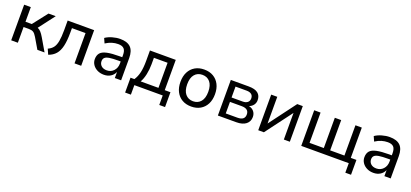

<svg xmlns="http://www.w3.org/2000/svg" viewBox="28 -1416 5286 2467"><g transform="rotate(20 2671.5 -183.0)"><path d="M78 0V-487H169V-287H255L411 -487H510L343 -268Q368 -258 389 -235Q410 -212 434 -171L534 0H436L350 -146Q326 -187 303.5 -201Q281 -215 242 -215H169V0Z M588 12 556 -60Q600 -79 625.5 -112Q651 -145 662 -203.5Q673 -262 673 -356V-487H1035V0H944V-414H758V-354Q758 -241 741 -168Q724 -95 686.5 -52Q649 -9 588 12Z M1346 9Q1296 9 1256 -11Q1216 -31 1193 -65Q1170 -99 1170 -141Q1170 -194 1197 -225.5Q1224 -257 1288 -270.5Q1352 -284 1460 -284H1493V-313Q1493 -372 1468.5 -398.5Q1444 -425 1388 -425Q1346 -425 1304 -412.5Q1262 -400 1219 -372L1190 -437Q1228 -464 1283.5 -480Q1339 -496 1390 -496Q1487 -496 1534 -449.5Q1581 -403 1581 -304V0H1495V-83Q1477 -40 1438 -15.5Q1399 9 1346 9ZM1363 -57Q1419 -57 1456 -97Q1493 -137 1493 -198V-226H1462Q1384 -226 1340.5 -219Q1297 -212 1278.5 -194.5Q1260 -177 1260 -146Q1260 -107 1287.5 -82Q1315 -57 1363 -57Z M1683 130V-73H1736Q1769 -122 1783.5 -187Q1798 -252 1798 -344V-487H2151V-73H2229V130H2150V0H1762V130ZM1822 -73H2065V-416H1878V-327Q1878 -255 1863.5 -187.5Q1849 -120 1822 -73Z M2540 9Q2468 9 2415 -22Q2362 -53 2333 -109.5Q2304 -166 2304 -244Q2304 -321 2333 -377.5Q2362 -434 2415 -465Q2468 -496 2540 -496Q2612 -496 2665 -465Q2718 -434 2747 -377.5Q2776 -321 2776 -244Q2776 -166 2747 -109.5Q2718 -53 2665 -22Q2612 9 2540 9ZM2540 -63Q2606 -63 2645 -109.5Q2684 -156 2684 -244Q2684 -332 2645 -378Q2606 -424 2540 -424Q2474 -424 2435 -378Q2396 -332 2396 -244Q2396 -156 2435 -109.5Q2474 -63 2540 -63Z M2904 0V-487H3147Q3235 -487 3276 -454Q3317 -421 3317 -359Q3317 -321 3295.5 -292.5Q3274 -264 3238 -251Q3283 -241 3308 -210Q3333 -179 3333 -135Q3333 -73 3287 -36.5Q3241 0 3155 0ZM2990 -278H3142Q3185 -278 3208.5 -298Q3232 -318 3232 -353Q3232 -389 3208.5 -408Q3185 -427 3142 -427H2990ZM2990 -60H3150Q3249 -60 3249 -139Q3249 -218 3150 -218H2990Z M3456 0V-487H3539V-122L3812 -487H3888V0H3806V-364L3533 0Z M4694 130V0H4044V-487H4131V-73H4326V-487H4413V-73H4608V-487H4695V-73H4772V130Z M5032 9Q4982 9 4942 -11Q4902 -31 4879 -65Q4856 -99 4856 -141Q4856 -194 4883 -225.5Q4910 -257 4974 -270.5Q5038 -284 5146 -284H5179V-313Q5179 -372 5154.5 -398.5Q5130 -425 5074 -425Q5032 -425 4990 -412.5Q4948 -400 4905 -372L4876 -437Q4914 -464 4969.5 -480Q5025 -496 5076 -496Q5173 -496 5220 -449.5Q5267 -403 5267 -304V0H5181V-83Q5163 -40 5124 -15.5Q5085 9 5032 9ZM5049 -57Q5105 -57 5142 -97Q5179 -137 5179 -198V-226H5148Q5070 -226 5026.5 -219Q4983 -212 4964.5 -194.5Q4946 -177 4946 -146Q4946 -107 4973.5 -82Q5001 -57 5049 -57Z"/></g></svg>

Font: Nunito Sans Medium
Style: Regular
Weight: 500
Designer: Vernon Adams
Foundry: Vernon Adams
Version: Version 3.101; ttfautohint (v1.8.4.7-5d5b);gftools[0.9.27]